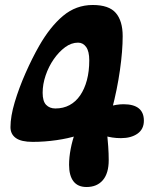

<svg xmlns="http://www.w3.org/2000/svg" viewBox="-20 -732 619 770"><path d="M327 18Q292 18 274.5 -5Q257 -28 257 -71Q257 -101 263.5 -135Q270 -169 282 -202L288 -188Q255 -177 207 -170Q159 -163 111 -163Q65 -163 43.5 -178.5Q22 -194 22 -222Q22 -265 39 -322Q56 -379 82.5 -439Q109 -499 137 -548Q181 -625 233 -668.5Q285 -712 352 -712Q417 -712 444.5 -680Q472 -648 472 -587Q472 -528 461 -450.5Q450 -373 429 -293L416 -304Q430 -309 446 -311.5Q462 -314 475 -314Q557 -314 557 -248Q557 -214 531.5 -196Q506 -178 465 -178Q447 -178 430.5 -180.5Q414 -183 402 -187L410 -192Q412 -173 414 -144.5Q416 -116 416 -90Q416 -37 392.5 -9.5Q369 18 327 18ZM202 -297Q234 -297 259 -310.5Q284 -324 301.5 -349.5Q319 -375 328.5 -410.5Q338 -446 338 -490Q338 -526 325.5 -543.5Q313 -561 293 -561Q266 -561 241 -542.5Q216 -524 195.5 -494.5Q175 -465 163 -429.5Q151 -394 151 -360Q151 -326 165 -311.5Q179 -297 202 -297Z"/></svg>

Font: DynaPuff
Style: Regular
Weight: 400
Designer: Toshi Omagari, Jennifer Daniel
Foundry: Google Fonts
Version: Version 2.000